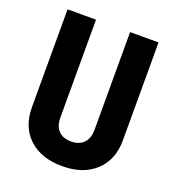

<svg xmlns="http://www.w3.org/2000/svg" viewBox="-134 -836 868 952"><g transform="rotate(20 300.0 -360.0)"><path d="M300 10Q189 10 124.5 -50Q60 -110 60 -214V-730H210V-215Q210 -169 233.5 -144.5Q257 -120 300 -120Q342 -120 366 -144.5Q390 -169 390 -215V-730H540V-214Q540 -111 475.5 -50.5Q411 10 300 10Z"/></g></svg>

Font: Tiny ExtraBold
Style: Regular
Weight: 800
Designer: Philipp Nurullin, Konstantin Bulenkov
Foundry: JetBrains
Version: Version 2.251; ttfautohint (v1.8.4.7-5d5b)